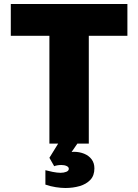

<svg xmlns="http://www.w3.org/2000/svg" viewBox="-20 -718 690 960"><path d="M227 0V-539H34V-698H617V-539H424V0ZM307 222Q286 222 259.5 218Q233 214 207 205V133Q221 137 243.5 141.5Q266 146 283 146Q299 146 311.5 141Q324 136 324 126Q324 117 313 112Q302 107 287 107Q277 107 267.5 108.5Q258 110 251 113L227 71L290 -31L371 -6L338 42Q341 42 344 41.5Q347 41 349 41Q377 41 400.5 50.5Q424 60 438 78.5Q452 97 452 124Q452 160 431.5 181.5Q411 203 378 212.5Q345 222 307 222Z"/></svg>

Font: Azeret Mono ExtraBold
Style: Regular
Weight: 800
Designer: Martin Vácha
Foundry: Displaay
Version: Version 1.002